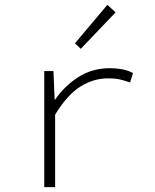

<svg xmlns="http://www.w3.org/2000/svg" viewBox="-20 -774 640 794"><path d="M163 0V-480H201L206 -362H208Q247 -419 304.5 -455.5Q362 -492 434 -492Q458 -492 482.5 -488Q507 -484 530 -472L518 -433Q492 -442 473.5 -446Q455 -450 427 -450Q367 -450 312.5 -416Q258 -382 208 -300V0ZM314 -572 290 -595 424 -754 458 -723Z"/></svg>

Font: Source Code Pro Light
Style: Regular
Weight: 300
Monospace: yes
Designer: Paul D. Hunt, Teo Tuominen
Foundry: Adobe Systems Incorporated
Version: Version 2.030;PS 1.000;hotconv 16.6.51;makeotf.lib2.5.65220